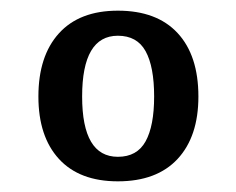

<svg xmlns="http://www.w3.org/2000/svg" viewBox="-20 -662 443 360"><path d="M52 -481Q52 -557 90.5 -599.5Q129 -642 201 -642Q274 -642 313 -600Q352 -558 352 -481Q352 -406 313 -364Q274 -322 201 -322Q129 -322 90.5 -364Q52 -406 52 -481ZM269 -481Q269 -537 253 -566Q237 -595 201 -595Q134 -595 134 -481Q134 -368 201 -368Q237 -368 253 -397Q269 -426 269 -481Z"/></svg>

Font: Andada Pro Medium
Style: Regular
Weight: 500
Designer: Carolina Giovagnoli
Foundry: Huerta Tipografica
Version: Version 3.005; ttfautohint (v1.8.4)